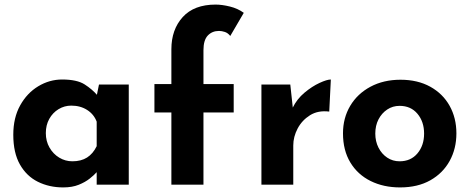

<svg xmlns="http://www.w3.org/2000/svg" viewBox="-20 -806 2050 838"><path d="M256 12Q195 12 145.5 -12.5Q96 -37 67 -88Q38 -139 38 -218Q38 -292 68 -346Q98 -400 147 -429.5Q196 -459 251 -459Q316 -459 349.5 -437.5Q383 -416 405 -390L399 -373L412 -437H542V0H402V-95L413 -65Q411 -65 401 -53.5Q391 -42 371.5 -26.5Q352 -11 323.5 0.5Q295 12 256 12ZM296 -102Q334 -102 360 -118.5Q386 -135 402 -168V-275Q390 -307 360.5 -326Q331 -345 291 -345Q261 -345 235.5 -329.5Q210 -314 195 -287Q180 -260 180 -225Q180 -190 196 -162Q212 -134 238.5 -118Q265 -102 296 -102Z M728 0V-315H654V-439H728V-591Q728 -677 777.5 -731.5Q827 -786 921 -786Q949 -786 983.5 -777.5Q1018 -769 1044 -750L985 -649Q975 -662 961.5 -666.5Q948 -671 936 -671Q906 -671 887 -651Q868 -631 868 -587V-439H1000V-315H868V0Z M1247 -437 1260 -317 1257 -335Q1276 -374 1309 -401.5Q1342 -429 1374.5 -444Q1407 -459 1424 -459L1417 -319Q1368 -325 1333 -303Q1298 -281 1279 -245Q1260 -209 1260 -171V0H1121V-437Z M1477 -224Q1477 -291 1508.5 -344Q1540 -397 1597 -427.5Q1654 -458 1728 -458Q1803 -458 1858 -427.5Q1913 -397 1942.5 -344Q1972 -291 1972 -224Q1972 -157 1942.5 -103.5Q1913 -50 1858 -19Q1803 12 1726 12Q1654 12 1597.5 -16Q1541 -44 1509 -97Q1477 -150 1477 -224ZM1618 -223Q1618 -189 1632 -161.5Q1646 -134 1670 -118Q1694 -102 1724 -102Q1773 -102 1802 -136.5Q1831 -171 1831 -223Q1831 -275 1802 -309.5Q1773 -344 1724 -344Q1694 -344 1670 -328Q1646 -312 1632 -285Q1618 -258 1618 -223Z"/></svg>

Font: Reem Kufi Fun
Style: Regular
Weight: 400
Designer: Khaled Hosny
Version: Version 1.005